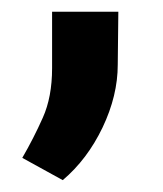

<svg xmlns="http://www.w3.org/2000/svg" viewBox="-20 -136 275 324"><path d="M179.7 -116.2 178.7 -26.9Q178.7 25.4 153.1 79.1Q127.4 132.8 85.9 168L17.6 130.4Q36.6 97.7 52.2 62.7Q67.9 27.8 67.9 -21V-116.2Z"/></svg>

Font: Vazirmatn RD UI SemiBold
Style: Regular
Weight: 600
Designer: Saber Rastikerdar
Foundry: Saber Rastikerdar
Version: Version 33.003